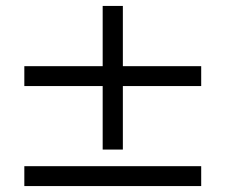

<svg xmlns="http://www.w3.org/2000/svg" viewBox="-20 -596 760 647"><path d="M394 -92V-306H658V-373H394V-576H326V-373H62V-306H326V-92ZM658 31V-36H62V31Z"/></svg>

Font: STIX Two Text
Style: Regular
Weight: 400
Designer: Ross Mills, John Hudson & Paul Hanslow, Tiro Typeworks Ltd; with prior portions MicroPress Inc., and Coen Hoffman.
Foundry: Tiro Typeworks Ltd
Version: Version 2.13 b171